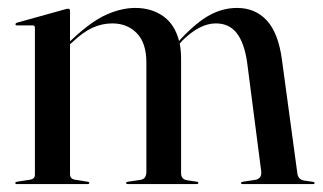

<svg xmlns="http://www.w3.org/2000/svg" viewBox="-20 -464 813 484"><path d="M156.5 -436.5V-360L161 -364Q210.5 -410.5 248.5 -427.2Q286.5 -444 321 -444Q361.5 -444 391 -423.5Q420.5 -403 431.5 -360.5L435.5 -365.5Q476 -408.5 509 -426.2Q542 -444 577.5 -444Q623.5 -444 652.5 -412.5Q681.5 -381 690.5 -315L729.5 -27.5Q731.5 -11.5 746 -9L769.5 -5.5Q773 -5 773 -3Q773 0 769.5 0H591.5Q587.5 0 587.5 -3Q587.5 -5 592.5 -6L623 -10.5Q640.5 -13.5 638.5 -32L603 -306.5Q596 -355.5 577 -380.2Q558 -405 524 -405Q483.5 -405 439.5 -361.5L433 -354Q436.5 -336.5 436.5 -315.5V-27Q436.5 -12 452 -9.5L476 -6Q480 -5.5 480 -3Q480 0 475 0H302Q298 0 298 -3Q298 -5.5 303 -6L333.5 -10.5Q343 -12 346 -17.8Q349 -23.5 349 -31V-306.5Q349 -355.5 325 -380.2Q301 -405 263 -405Q238 -405 214.2 -394.5Q190.5 -384 165 -360L156.5 -352.5V-25Q156.5 -13 169 -11L200.5 -6Q205 -5.5 205 -3Q205 0 201 0H22Q18.5 0 18.5 -3Q18.5 -5 23 -6L56 -11Q68 -13 68 -23.5V-394Q68 -400 62.5 -400H22.5Q19 -400 19 -403Q19 -405.5 23.5 -407L144 -440.5Q148 -442 152 -442Q156.5 -442 156.5 -436.5Z"/></svg>

Font: Fraunces 144pt S000
Style: Regular
Weight: 400
Version: Version 1.000; ttfautohint (v1.8.3)